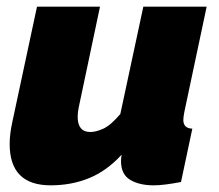

<svg xmlns="http://www.w3.org/2000/svg" viewBox="-20 -546 658 576"><path d="M132 10Q9 10 9 -114Q9 -129 11 -145.5Q13 -162 17 -180L91 -526H280L216 -223Q213 -208 213 -196Q213 -150 251 -150Q268 -150 290 -160Q312 -170 341 -204L410 -526H600L533 -210Q530 -195 530 -186Q530 -161 557 -160L523 0Q497 5 476.5 7.5Q456 10 441 10Q398 10 370.5 -6.5Q343 -23 343 -63Q343 -68 343.5 -72.5Q344 -77 345 -82Q300 -33 247 -11.5Q194 10 132 10Z"/></svg>

Font: Raleway Black
Style: Italic
Weight: 900
Italic angle: -12°
Designer: Matt McInerney, Pablo Impallari, Rodrigo Fuenzalida
Foundry: Matt McInerney, Pablo Impallari, Rodrigo Fuenzalida
Version: Version 4.101;RELEASE